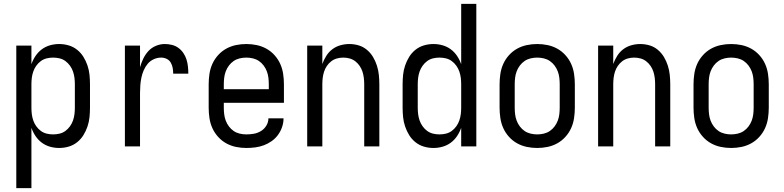

<svg xmlns="http://www.w3.org/2000/svg" viewBox="-20 -755 4040 990"><path d="M64 215V-520H142V-424Q150 -447 163.5 -467Q177 -487 196 -501Q215 -515 238 -521.5Q261 -528 285 -528Q310 -528 334 -521Q358 -514 377.5 -498.5Q397 -483 410 -462Q423 -441 431 -417.5Q439 -394 441.5 -369.5Q444 -345 444 -320V-200Q444 -175 441.5 -150.5Q439 -126 431 -102.5Q423 -79 410 -58Q397 -37 377.5 -21.5Q358 -6 334 1Q310 8 285 8Q261 8 238 1.5Q215 -5 196 -19Q177 -33 163.5 -53Q150 -73 142 -96V215ZM254 -62Q271 -62 287.5 -66Q304 -70 317.5 -80Q331 -90 341 -104Q351 -118 356.5 -134Q362 -150 364 -166.5Q366 -183 366 -200V-320Q366 -337 364 -353.5Q362 -370 356.5 -386Q351 -402 341 -416Q331 -430 317.5 -440Q304 -450 287.5 -454Q271 -458 254 -458Q237 -458 220.5 -454Q204 -450 190.5 -440Q177 -430 167 -416Q157 -402 151.5 -386Q146 -370 144 -353.5Q142 -337 142 -320V-200Q142 -183 144 -166.5Q146 -150 151.5 -134Q157 -118 167 -104Q177 -90 190.5 -80Q204 -70 220.5 -66Q237 -62 254 -62Z M624 0V-520H702V-408Q708 -430 718.5 -452Q729 -474 745 -491.5Q761 -509 783.5 -518.5Q806 -528 830 -528Q848 -528 866.5 -523.5Q885 -519 900 -508Q915 -497 925.5 -481.5Q936 -466 941.5 -448.5Q947 -431 949 -412.5Q951 -394 951 -375H873Q873 -390 870.5 -404.5Q868 -419 860.5 -432Q853 -445 839.5 -451.5Q826 -458 811 -458Q791 -458 772.5 -449.5Q754 -441 741.5 -426Q729 -411 721 -392.5Q713 -374 709 -354.5Q705 -335 703.5 -315Q702 -295 702 -276V0Z M1250 8Q1223 8 1196.5 2.5Q1170 -3 1146.5 -16Q1123 -29 1104.5 -49.5Q1086 -70 1075 -94.5Q1064 -119 1060 -146Q1056 -173 1056 -200V-320Q1056 -347 1060 -374Q1064 -401 1075 -425.5Q1086 -450 1104.5 -470.5Q1123 -491 1146.5 -504Q1170 -517 1196.5 -522.5Q1223 -528 1250 -528Q1277 -528 1303.5 -522.5Q1330 -517 1353.5 -504Q1377 -491 1395.5 -470.5Q1414 -450 1425 -425.5Q1436 -401 1440 -374Q1444 -347 1444 -320V-225H1134V-200Q1134 -183 1136 -166Q1138 -149 1144 -133Q1150 -117 1160.5 -103Q1171 -89 1185 -79.5Q1199 -70 1216 -66Q1233 -62 1250 -62Q1270 -62 1289.5 -65.5Q1309 -69 1326 -79.5Q1343 -90 1353.5 -107.5Q1364 -125 1364 -145H1442Q1442 -122 1434.5 -100Q1427 -78 1413.5 -59.5Q1400 -41 1381 -27.5Q1362 -14 1340.5 -6Q1319 2 1296 5Q1273 8 1250 8ZM1366 -295V-320Q1366 -337 1364 -354Q1362 -371 1356 -387Q1350 -403 1339.5 -417Q1329 -431 1315 -440.5Q1301 -450 1284 -454Q1267 -458 1250 -458Q1233 -458 1216 -454Q1199 -450 1185 -440.5Q1171 -431 1160.5 -417Q1150 -403 1144 -387Q1138 -371 1136 -354Q1134 -337 1134 -320V-295Z M1564 0V-520H1642V-425Q1650 -447 1662.5 -467Q1675 -487 1693.5 -501Q1712 -515 1735 -521.5Q1758 -528 1781 -528Q1806 -528 1829.5 -521Q1853 -514 1872 -498Q1891 -482 1903.5 -461Q1916 -440 1923.5 -416.5Q1931 -393 1933.5 -368.5Q1936 -344 1936 -320V0H1858V-320Q1858 -337 1856 -353.5Q1854 -370 1849 -385.5Q1844 -401 1834.5 -415Q1825 -429 1812 -439Q1799 -449 1783 -453.5Q1767 -458 1750 -458Q1733 -458 1717 -453.5Q1701 -449 1688 -439Q1675 -429 1665.5 -415Q1656 -401 1651 -385.5Q1646 -370 1644 -353.5Q1642 -337 1642 -320V0Z M2215 8Q2190 8 2166 1Q2142 -6 2122.5 -21.5Q2103 -37 2090 -58Q2077 -79 2069 -102.5Q2061 -126 2058.5 -150.5Q2056 -175 2056 -200V-320Q2056 -345 2058.5 -369.5Q2061 -394 2069 -417.5Q2077 -441 2090 -462Q2103 -483 2122.5 -498.5Q2142 -514 2166 -521Q2190 -528 2215 -528Q2239 -528 2262 -521.5Q2285 -515 2304 -501Q2323 -487 2336.5 -467Q2350 -447 2358 -424V-735H2436V0H2358V-96Q2350 -73 2336.5 -53Q2323 -33 2304 -19Q2285 -5 2262 1.5Q2239 8 2215 8ZM2246 -62Q2263 -62 2279.5 -66Q2296 -70 2309.5 -80Q2323 -90 2333 -104Q2343 -118 2348.5 -134Q2354 -150 2356 -166.5Q2358 -183 2358 -200V-320Q2358 -337 2356 -353.5Q2354 -370 2348.5 -386Q2343 -402 2333 -416Q2323 -430 2309.5 -440Q2296 -450 2279.5 -454Q2263 -458 2246 -458Q2229 -458 2212.5 -454Q2196 -450 2182.5 -440Q2169 -430 2159 -416Q2149 -402 2143.5 -386Q2138 -370 2136 -353.5Q2134 -337 2134 -320V-200Q2134 -183 2136 -166.5Q2138 -150 2143.5 -134Q2149 -118 2159 -104Q2169 -90 2182.5 -80Q2196 -70 2212.5 -66Q2229 -62 2246 -62Z M2750 8Q2723 8 2696.5 2.5Q2670 -3 2646.5 -16Q2623 -29 2604.5 -49.5Q2586 -70 2575 -94.5Q2564 -119 2560 -146Q2556 -173 2556 -200V-320Q2556 -347 2560 -374Q2564 -401 2575 -425.5Q2586 -450 2604.5 -470.5Q2623 -491 2646.5 -504Q2670 -517 2696.5 -522.5Q2723 -528 2750 -528Q2777 -528 2803.5 -522.5Q2830 -517 2853.5 -504Q2877 -491 2895.5 -470.5Q2914 -450 2925 -425.5Q2936 -401 2940 -374Q2944 -347 2944 -320V-200Q2944 -173 2940 -146Q2936 -119 2925 -94.5Q2914 -70 2895.5 -49.5Q2877 -29 2853.5 -16Q2830 -3 2803.5 2.5Q2777 8 2750 8ZM2750 -62Q2767 -62 2784 -66Q2801 -70 2815 -79.5Q2829 -89 2839.5 -103Q2850 -117 2856 -133Q2862 -149 2864 -166Q2866 -183 2866 -200V-320Q2866 -337 2864 -354Q2862 -371 2856 -387Q2850 -403 2839.5 -417Q2829 -431 2815 -440.5Q2801 -450 2784 -454Q2767 -458 2750 -458Q2733 -458 2716 -454Q2699 -450 2685 -440.5Q2671 -431 2660.5 -417Q2650 -403 2644 -387Q2638 -371 2636 -354Q2634 -337 2634 -320V-200Q2634 -183 2636 -166Q2638 -149 2644 -133Q2650 -117 2660.5 -103Q2671 -89 2685 -79.5Q2699 -70 2716 -66Q2733 -62 2750 -62Z M3064 0V-520H3142V-425Q3150 -447 3162.5 -467Q3175 -487 3193.5 -501Q3212 -515 3235 -521.5Q3258 -528 3281 -528Q3306 -528 3329.5 -521Q3353 -514 3372 -498Q3391 -482 3403.5 -461Q3416 -440 3423.5 -416.5Q3431 -393 3433.5 -368.5Q3436 -344 3436 -320V0H3358V-320Q3358 -337 3356 -353.5Q3354 -370 3349 -385.5Q3344 -401 3334.5 -415Q3325 -429 3312 -439Q3299 -449 3283 -453.5Q3267 -458 3250 -458Q3233 -458 3217 -453.5Q3201 -449 3188 -439Q3175 -429 3165.5 -415Q3156 -401 3151 -385.5Q3146 -370 3144 -353.5Q3142 -337 3142 -320V0Z M3750 8Q3723 8 3696.5 2.5Q3670 -3 3646.5 -16Q3623 -29 3604.5 -49.5Q3586 -70 3575 -94.5Q3564 -119 3560 -146Q3556 -173 3556 -200V-320Q3556 -347 3560 -374Q3564 -401 3575 -425.5Q3586 -450 3604.5 -470.5Q3623 -491 3646.5 -504Q3670 -517 3696.5 -522.5Q3723 -528 3750 -528Q3777 -528 3803.5 -522.5Q3830 -517 3853.5 -504Q3877 -491 3895.5 -470.5Q3914 -450 3925 -425.5Q3936 -401 3940 -374Q3944 -347 3944 -320V-200Q3944 -173 3940 -146Q3936 -119 3925 -94.5Q3914 -70 3895.5 -49.5Q3877 -29 3853.5 -16Q3830 -3 3803.5 2.5Q3777 8 3750 8ZM3750 -62Q3767 -62 3784 -66Q3801 -70 3815 -79.5Q3829 -89 3839.5 -103Q3850 -117 3856 -133Q3862 -149 3864 -166Q3866 -183 3866 -200V-320Q3866 -337 3864 -354Q3862 -371 3856 -387Q3850 -403 3839.5 -417Q3829 -431 3815 -440.5Q3801 -450 3784 -454Q3767 -458 3750 -458Q3733 -458 3716 -454Q3699 -450 3685 -440.5Q3671 -431 3660.5 -417Q3650 -403 3644 -387Q3638 -371 3636 -354Q3634 -337 3634 -320V-200Q3634 -183 3636 -166Q3638 -149 3644 -133Q3650 -117 3660.5 -103Q3671 -89 3685 -79.5Q3699 -70 3716 -66Q3733 -62 3750 -62Z"/></svg>

Font: Iosevka Custom
Style: Regular
Weight: 400
Monospace: yes
Designer: Belleve Invis
Foundry: Belleve Invis
Version: Version 32.5.0; ttfautohint (v1.8.4)